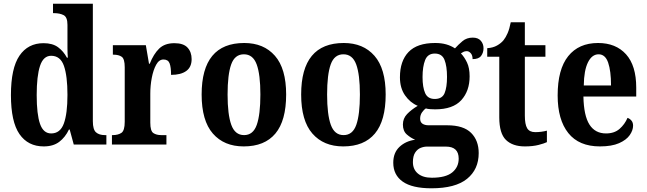

<svg xmlns="http://www.w3.org/2000/svg" viewBox="-20 -780 3490 1036"><path d="M216 10Q131 10 85 -56.5Q39 -123 39 -267Q39 -412 85 -479.5Q131 -547 215 -547Q264 -547 293.5 -525Q323 -503 341 -469H346Q344 -492 344 -521.5Q344 -551 344 -580V-646Q344 -688 323 -698.5Q302 -709 273 -709H266V-760H481V-126Q481 -81 498 -66Q515 -51 546 -51H554V0H378L356 -81H352Q332 -39 299.5 -14.5Q267 10 216 10ZM256 -60Q305 -60 324.5 -113.5Q344 -167 344 -268Q344 -370 325 -424.5Q306 -479 256 -479Q214 -479 196 -424.5Q178 -370 178 -267Q178 -163 196 -111.5Q214 -60 256 -60Z M584 0V-51H588Q617 -51 635 -63Q653 -75 653 -123V-417Q653 -462 637 -473.5Q621 -485 592 -485H589V-536H767L784 -436H788Q809 -489 839 -518Q869 -547 921 -547Q970 -547 992 -523Q1014 -499 1014 -461Q1014 -418 985 -397Q956 -376 903 -376Q903 -418 895 -438.5Q887 -459 862 -459Q838 -459 822.5 -430.5Q807 -402 799 -360Q791 -318 791 -275V-118Q791 -73 807.5 -62Q824 -51 850 -51H878V0Z M1295 10Q1189 10 1128.5 -59.5Q1068 -129 1068 -270Q1068 -548 1298 -548Q1403 -548 1463.5 -479Q1524 -410 1524 -270Q1524 -129 1466 -59.5Q1408 10 1295 10ZM1297 -51Q1346 -51 1365.5 -106.5Q1385 -162 1385 -270Q1385 -378 1365 -432.5Q1345 -487 1296 -487Q1247 -487 1227.5 -432.5Q1208 -378 1208 -270Q1208 -162 1228 -106.5Q1248 -51 1297 -51Z M1832 10Q1726 10 1665.5 -59.5Q1605 -129 1605 -270Q1605 -548 1835 -548Q1940 -548 2000.5 -479Q2061 -410 2061 -270Q2061 -129 2003 -59.5Q1945 10 1832 10ZM1834 -51Q1883 -51 1902.5 -106.5Q1922 -162 1922 -270Q1922 -378 1902 -432.5Q1882 -487 1833 -487Q1784 -487 1764.5 -432.5Q1745 -378 1745 -270Q1745 -162 1765 -106.5Q1785 -51 1834 -51Z M2308 236Q2204 236 2153 200Q2102 164 2102 98Q2102 44 2135.5 12.5Q2169 -19 2220 -26Q2196 -36 2175 -54.5Q2154 -73 2154 -108Q2154 -141 2176.5 -164.5Q2199 -188 2234 -209Q2193 -226 2165.5 -265.5Q2138 -305 2138 -363Q2138 -451 2184.5 -499.5Q2231 -548 2328 -548Q2362 -548 2388 -540.5Q2414 -533 2435 -519Q2453 -539 2475.5 -558Q2498 -577 2531 -577Q2560 -577 2574.5 -560Q2589 -543 2589 -520Q2589 -496 2576 -478.5Q2563 -461 2530 -461Q2530 -482 2520 -493Q2510 -504 2499 -504Q2488 -504 2480.5 -500Q2473 -496 2467 -492Q2486 -472 2500 -442.5Q2514 -413 2514 -368Q2514 -289 2469 -239.5Q2424 -190 2328 -190Q2318 -190 2302 -191Q2286 -192 2278 -195Q2267 -188 2257 -173.5Q2247 -159 2247 -140Q2247 -121 2259.5 -112.5Q2272 -104 2293 -104H2393Q2481 -104 2522 -63Q2563 -22 2563 46Q2563 134 2500 185Q2437 236 2308 236ZM2326 -246Q2366 -246 2379 -277.5Q2392 -309 2392 -365Q2392 -423 2378.5 -457Q2365 -491 2326 -491Q2288 -491 2274 -456Q2260 -421 2260 -364Q2260 -309 2274 -277.5Q2288 -246 2326 -246ZM2310 179Q2385 179 2420 150.5Q2455 122 2455 76Q2455 11 2386 11H2284Q2267 11 2249.5 18Q2232 25 2220 43.5Q2208 62 2208 95Q2208 134 2235 156.5Q2262 179 2310 179Z M2812 10Q2746 10 2710 -25Q2674 -60 2674 -147V-474H2609V-520Q2640 -522 2662 -534.5Q2684 -547 2697 -563Q2709 -578 2719 -601Q2729 -624 2736 -660H2812V-536H2923V-474H2812V-156Q2812 -109 2824.5 -88Q2837 -67 2868 -67Q2901 -67 2931 -75V-13Q2917 -6 2886 2Q2855 10 2812 10Z M3217 10Q3104 10 3046.5 -62Q2989 -134 2989 -265Q2989 -406 3046 -477Q3103 -548 3207 -548Q3303 -548 3358 -487Q3413 -426 3413 -307V-259H3128Q3130 -156 3160.5 -108Q3191 -60 3250 -60Q3295 -60 3323 -84.5Q3351 -109 3366 -144Q3378 -140 3387 -129.5Q3396 -119 3396 -102Q3396 -77 3378 -51Q3360 -25 3320.5 -7.5Q3281 10 3217 10ZM3277 -319Q3277 -397 3261.5 -442Q3246 -487 3210 -487Q3174 -487 3152.5 -443.5Q3131 -400 3130 -319Z"/></svg>

Font: Noto Serif Khmer Condensed
Style: Bold
Weight: 700
Width: 3
Designer: Danh Hong and the Monotype Design Team
Foundry: Monotype Imaging Inc.
Version: Version 2.004; ttfautohint (v1.8.4.7-5d5b)